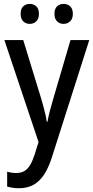

<svg xmlns="http://www.w3.org/2000/svg" viewBox="-20 -749 491 1009"><path d="M2.9 -538.6H102.1L195.8 -232.9Q202.1 -210.9 208 -189.9Q213.9 -168.9 218.5 -148.9Q223.1 -128.9 225.6 -109.4H229.5Q233.9 -135.3 242.2 -167Q250.5 -198.7 260.7 -232.9L350.6 -538.6H449.2L252.9 77.1Q235.8 131.3 212.2 167.7Q188.5 204.1 156 222.2Q123.5 240.2 79.6 240.2Q61 240.2 45.9 237.8Q30.8 235.4 17.6 231.9V153.3Q27.3 156.2 40.3 158.2Q53.2 160.2 65.9 160.2Q90.8 160.2 108.4 149.7Q126 139.2 138.9 117.2Q151.9 95.2 162.6 61.5L182.6 -2.4ZM88.4 -676.3Q88.4 -703.1 102.3 -715.8Q116.2 -728.5 136.2 -728.5Q156.7 -728.5 170.7 -715.8Q184.6 -703.1 184.6 -676.3Q184.6 -650.4 170.7 -637Q156.7 -623.5 136.2 -623.5Q116.2 -623.5 102.3 -636.7Q88.4 -649.9 88.4 -676.3ZM266.1 -676.3Q266.1 -703.1 280 -715.8Q293.9 -728.5 314 -728.5Q334.5 -728.5 348.6 -715.8Q362.8 -703.1 362.8 -676.3Q362.8 -650.4 348.6 -637Q334.5 -623.5 314 -623.5Q293.5 -623.5 279.8 -637Q266.1 -650.4 266.1 -676.3Z"/></svg>

Font: Open Sans SemiCondensed Medium
Style: Regular
Weight: 500
Width: 4
Designer: Monotype Design Team
Foundry: Monotype Imaging Inc.
Version: Version 3.000